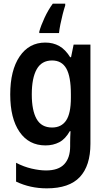

<svg xmlns="http://www.w3.org/2000/svg" viewBox="-20 -786 570 1051"><path d="M195 -613Q204 -646 224 -689Q244 -732 269 -766H337V-756Q330 -735 323 -707.5Q316 -680 310.5 -652.5Q305 -625 303 -605H195ZM236 245Q145 245 68 208V105Q110 127 153.5 137Q197 147 232 147Q300 147 332 112.5Q364 78 364 15V-5Q364 -19 364.5 -36Q365 -53 366 -68H362Q338 -25 304.5 -7.5Q271 10 229 10Q138 10 87 -64Q36 -138 36 -269Q36 -401 87.5 -477Q139 -553 228 -553Q271 -553 304.5 -534Q338 -515 364 -473H369L383 -542H475V1Q475 121 417 183Q359 245 236 245ZM265 -88Q316 -88 342 -126.5Q368 -165 368 -251V-270Q368 -367 343 -411Q318 -455 265 -455Q208 -455 181 -407Q154 -359 154 -269Q154 -181 180.5 -134.5Q207 -88 265 -88Z"/></svg>

Font: Noto Sans Mono Condensed SemiBold
Style: Regular
Weight: 600
Width: 3
Designer: Monotype Design Team
Foundry: Monotype Imaging Inc.
Version: Version 2.014